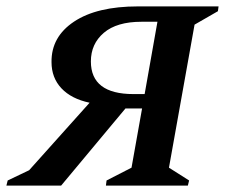

<svg xmlns="http://www.w3.org/2000/svg" viewBox="-49 -580 703 600"><path d="M142 0H-29L-25 -16L42 -48L231 -259Q174 -271 143 -304Q112 -337 112 -386Q111 -465 182.5 -512.5Q254 -560 382 -560H634L632 -545L559 -503L479 -56L542 -16L538 0H282L284 -16L362 -56L395 -241H343ZM368 -286H403L443 -512H393Q316 -512 275.5 -477.5Q235 -443 235 -388Q235 -286 368 -286Z"/></svg>

Font: Spectral SC SemiBold
Style: Italic
Weight: 600
Italic angle: -10°
Designer: Jean-Baptiste Levee
Foundry: Production Type
Version: Version 2.001